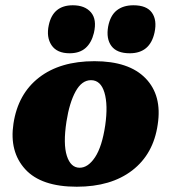

<svg xmlns="http://www.w3.org/2000/svg" viewBox="-20 -699 650 728"><path d="M271 9Q136 9 75.5 -57.5Q15 -124 31 -230Q48 -343 128 -405Q208 -467 338 -467Q469 -467 532 -402Q595 -337 578 -227Q562 -115 481.5 -53Q401 9 271 9ZM282 -63Q314 -63 340.5 -103Q367 -143 379 -224Q390 -301 376 -348Q362 -395 325 -395Q290 -395 266.5 -352Q243 -309 232 -238Q219 -153 233.5 -108Q248 -63 282 -63ZM472 -497Q423 -497 402.5 -524.5Q382 -552 390 -598Q398 -640 422.5 -659.5Q447 -679 486 -679Q536 -679 556 -651Q576 -623 566 -576Q549 -497 472 -497ZM244 -497Q196 -497 175.5 -527.5Q155 -558 165 -604Q181 -679 256 -679Q302 -679 325 -652Q348 -625 336 -574Q327 -537 304.5 -517Q282 -497 244 -497Z"/></svg>

Font: Vollkorn Black
Style: Italic
Weight: 900
Italic angle: -11°
Designer: Friedrich Althausen
Foundry: Friedrich Althausen
Version: Version 5.000; ttfautohint (v1.8.3)